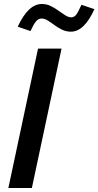

<svg xmlns="http://www.w3.org/2000/svg" viewBox="-20 -944 494 964"><path d="M22 0 171 -700H289L140 0ZM133 -788 69 -810Q122 -924 190 -924Q214 -924 234.5 -914Q255 -904 273.5 -890.5Q292 -877 308 -867Q324 -857 338 -857Q352 -857 362 -869.5Q372 -882 389 -920L454 -898Q403 -785 336 -785Q312 -785 291.5 -795Q271 -805 253.5 -818Q236 -831 220 -841Q204 -851 189 -851Q173 -851 161 -837Q149 -823 133 -788Z"/></svg>

Font: Red Hat Text Medium
Style: Italic
Weight: 500
Italic angle: -12°
Designer: Pentagram, MCKL
Foundry: Pentagram, MCKL
Version: Version 1.023; ttfautohint (v1.8.3)